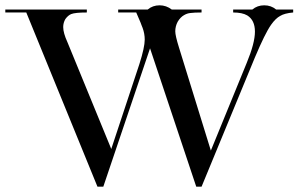

<svg xmlns="http://www.w3.org/2000/svg" viewBox="-36 -703 1124 723"><path d="M291 -667V-656Q247 -656 232 -650Q220 -645 210 -631Q202 -617 202 -601Q202 -579 218 -544L383 -142L489 -462Q509 -525 509 -554Q509 -576 501 -598Q500 -599 497 -608Q494 -617 489 -628L477 -656H409V-667H520Q539 -683 565 -683Q590 -683 611 -667H723V-656Q709 -656 698.5 -655.5Q688 -655 681 -654Q669 -653 657 -646Q643 -638 633 -621Q624 -604 624 -585Q624 -569 638 -524L758 -136L893 -466Q924 -541 924 -584Q924 -627 895 -645Q876 -656 842 -656V-667H914Q933 -683 959 -683Q985 -683 1004 -667H1068V-656Q1035 -653 1019 -643Q1002 -634 985 -610Q973 -593 958 -562.5Q943 -532 924 -487L723 0H703L529 -521L353 0H331L63 -656H-16V-667Z"/></svg>

Font: Wachinanga
Style: Regular
Weight: 400
Designer: deFharo
Foundry: deFharo
Version: Wachinanga: Version 2.001 2013